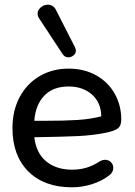

<svg xmlns="http://www.w3.org/2000/svg" viewBox="-20 -788 573 817"><path d="M33 -243Q33 -317 63.5 -374.5Q94 -432 148.5 -464Q203 -496 272 -496Q338 -496 389 -467.5Q440 -439 468 -389.5Q496 -340 496 -279Q496 -252 480.5 -241Q465 -230 430 -223Q375 -212 313 -209Q251 -206 126 -204Q134 -136 177 -101Q220 -66 287 -66Q319 -66 346.5 -74Q374 -82 404 -101Q415 -108 428 -108Q442 -108 452 -98Q462 -88 462 -74Q462 -53 441 -39Q410 -16 369 -3.5Q328 9 286 9Q168 9 100.5 -58.5Q33 -126 33 -243ZM174 -274Q254 -274 309.5 -277.5Q365 -281 411 -293Q410 -352 371 -386Q332 -420 272 -420Q206 -420 168.5 -381Q131 -342 126 -274ZM140 -730Q140 -745 153.5 -756.5Q167 -768 183 -768Q207 -768 218 -746L299 -587Q303 -577 303 -573Q303 -561 293 -552.5Q283 -544 271 -544Q256 -544 247 -557L147 -709Q140 -719 140 -730Z"/></svg>

Font: SN Pro
Style: Regular
Weight: 400
Designer: Tobias Whetton
Foundry: Supernotes
Version: Version 1.003